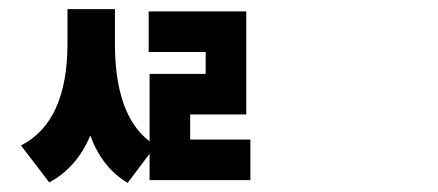

<svg xmlns="http://www.w3.org/2000/svg" viewBox="-20 -800 960 421"><path d="M397 -494H529V-405H308V-463L260 -399Q204 -432 178 -503Q149 -433 88 -400L26 -481Q128 -533 128 -705V-780H232V-705Q232 -548 308 -490V-638H431V-686H306V-775H520V-549H397Z"/></svg>

Font: Noto Sans Korean Bold
Style: Bold
Weight: 700
Designer: Ryoko NISHIZUKA  (kana & ideographs); Paul D. Hunt (Latin, Greek & Cyrillic); Wenlong ZHANG  (bopomofo); Sandoll Communi
Foundry: Adobe Systems Incorporated
Version: Version 1.000;PS 1;hotconv 1.0.78;makeotf.lib2.5.61930